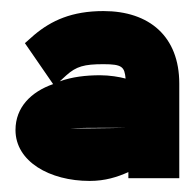

<svg xmlns="http://www.w3.org/2000/svg" viewBox="-20 -799 355 347"><path d="M8 -564C8 -507 70 -472 142 -472C170 -472 192 -479 212 -488V-477H304V-648C304 -733 250 -779 167 -779C110 -779 73 -762 42 -736L25 -721L76 -647C36 -633 8 -605 8 -564ZM88 -652 100 -663C118 -679 132 -683 167 -683C201 -683 205 -678 207 -657C196 -660 178 -663 161 -663C135 -663 110 -660 88 -652ZM108 -567C108 -567 120 -568 161 -568H207C196 -568 170 -567 144 -567Z"/></svg>

Font: Charger Pro
Style: UltraNar
Weight: 900
Designer: Jasper
Foundry: Cannot Into Space Fonts
Version: Version 1.09